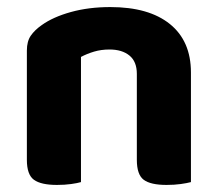

<svg xmlns="http://www.w3.org/2000/svg" viewBox="-20 -516 617 543"><path d="M367 -307Q367 -342 346 -359Q325 -376 290 -376Q266 -376 246 -370Q226 -364 209 -355V-1Q199 2 181 4.5Q163 7 141 7Q96 7 76 -7.5Q56 -22 56 -64V-373Q56 -399 67 -415Q78 -431 98 -445Q130 -468 180.5 -482Q231 -496 292 -496Q401 -496 460.5 -448Q520 -400 520 -311V-1Q509 2 491 4.5Q473 7 451 7Q406 7 386.5 -7.5Q367 -22 367 -64V-307Z"/></svg>

Font: Baloo Bhai 2
Style: Bold
Weight: 700
Designer: Supriya Tembe, Noopur Datye and Ek Type
Foundry: Ek Type
Version: Version 1.640;PS 1.000;hotconv 16.6.51;makeotf.lib2.5.65220;